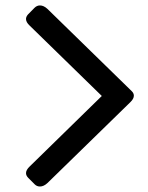

<svg xmlns="http://www.w3.org/2000/svg" viewBox="-20 -658 540 699"><path d="M459.5 -326.2Q467.3 -318.8 467.3 -309.6Q467.3 -298.3 454.6 -286.1L152.8 8.3Q139.2 21 125.5 21Q114.3 21 106.4 13.2L83 -10.3Q74.7 -18.6 74.7 -27.8Q74.7 -39.1 87.9 -51.8L350.6 -308.6L87.9 -564.9Q74.7 -577.1 74.7 -588.9Q74.7 -597.2 82 -605.5L105.5 -629.4Q114.3 -638.2 125.5 -638.2Q139.2 -638.2 152.8 -625.5Z"/></svg>

Font: Caudex
Style: Bold
Weight: 700
Version: Version 1.01